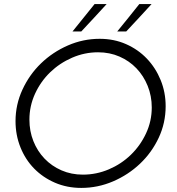

<svg xmlns="http://www.w3.org/2000/svg" viewBox="-20 -912 867 940"><path d="M56 -319Q56 -400 90 -473.5Q124 -547 181 -602Q238 -657 312.5 -689.5Q387 -722 468 -722Q538 -722 597 -696Q656 -670 699 -625Q742 -580 766.5 -520Q791 -460 791 -392Q791 -310 757 -237.5Q723 -165 665.5 -110.5Q608 -56 533.5 -24Q459 8 378 8Q308 8 249 -17.5Q190 -43 147 -87Q104 -131 80 -191Q56 -251 56 -319ZM124 -326Q124 -270 143.5 -221Q163 -172 198 -135.5Q233 -99 281 -78Q329 -57 386 -57Q452 -57 513 -83Q574 -109 620.5 -154Q667 -199 695 -259Q723 -319 723 -386Q723 -442 703 -491.5Q683 -541 648 -577.5Q613 -614 565 -635Q517 -656 460 -656Q394 -656 333 -629.5Q272 -603 225.5 -558Q179 -513 151.5 -453Q124 -393 124 -326ZM554 -758Q581 -791 608 -824.5Q635 -858 662 -892H722Q691 -858 660 -824.5Q629 -791 598 -758ZM335 -758 443 -892H502Q471 -858 440 -824.5Q409 -791 378 -758Z"/></svg>

Font: Josefin Sans
Style: Italic
Weight: 400
Italic angle: -7.5°
Designer: Santiago Orozco
Foundry: Typemade